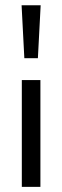

<svg xmlns="http://www.w3.org/2000/svg" viewBox="-20 -727 243 747"><path d="M64.9 -415.5H137.2V0H64.9ZM64 -706.5H138.2L127.4 -500.5H74.7Z"/></svg>

Font: NMS Futura Pro Book
Style: Regular
Weight: 400
Designer: Blend3rman
Version: Version 0.1